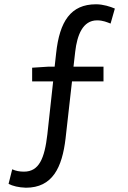

<svg xmlns="http://www.w3.org/2000/svg" viewBox="-20 -767 595 896"><path d="M101 109C225 109 270 15 286 -121L316 -387H463V-456H323L331 -526C340 -603 366 -672 433 -672C461 -672 480 -663 496 -657L516 -727C495 -736 462 -747 428 -747C310 -747 258 -667 242 -519L235 -456H207L130 -451V-387H228L201 -140C188 -27 162 34 92 34C72 34 54 31 37 23L20 91C39 101 67 108 101 109Z"/></svg>

Font: Microsoft YaHei
Style: Regular
Weight: 400
Designer: Ryoko NISHIZUKA 西塚涼子 (kana, bopomofo & ideographs); Paul D. Hunt (Latin, Greek & Cyrillic); Sandoll Communications 산돌커뮤니
Foundry: Adobe
Version: Version 2.001;hotconv 1.0.111;makeotfexe 2.5.65597